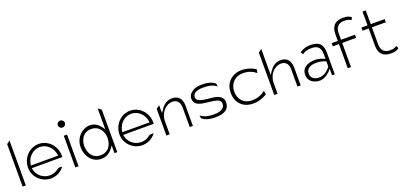

<svg xmlns="http://www.w3.org/2000/svg" viewBox="19 -1522 5059 2396"><g transform="rotate(-20 2548.0 -324.0)"><path d="M50 -30H93V-626L50 -594Z M194 -227C194 -104 296 -4 419 -4C493 -4 558 -39 599 -95C580 -99 552 -101 535 -87C504 -61 464 -45 419 -45C332 -45 257 -106 240 -189L237 -207H642V-227C642 -357 542 -462 419 -462C296 -462 194 -357 194 -227ZM237 -242 240 -262C256 -354 331 -421 419 -421C507 -421 581 -353 596 -261L599 -242Z M724 -598C724 -573 745 -552 771 -552C797 -552 818 -573 818 -598C818 -623 797 -644 771 -644C745 -644 724 -623 724 -598ZM750 -30H793V-451H750Z M898 -241C898 -128 972 -19 1095 -19C1163 -19 1210 -53 1243 -96L1270 -131V-30H1307V-594L1264 -626V-351L1237 -387C1205 -430 1162 -462 1095 -462C1000 -462 898 -375 898 -241ZM946 -241C946 -324 990 -413 1099 -413C1202 -413 1254 -326 1254 -241C1254 -142 1202 -64 1099 -64C994 -64 946 -151 946 -241Z M1408 -227C1408 -104 1510 -4 1633 -4C1707 -4 1772 -39 1813 -95C1794 -99 1766 -101 1749 -87C1718 -61 1678 -45 1633 -45C1546 -45 1471 -106 1454 -189L1451 -207H1856V-227C1856 -357 1756 -462 1633 -462C1510 -462 1408 -357 1408 -227ZM1451 -242 1454 -262C1470 -354 1545 -421 1633 -421C1721 -421 1795 -353 1810 -261L1813 -242Z M1954 -15H1998V-187C1998 -247 2021 -296 2050 -329C2076 -359 2116 -386 2169 -386C2234 -386 2264 -335 2264 -276V-15H2306V-284C2306 -373 2263 -428 2177 -428C2106 -428 2059 -387 2025 -337L1998 -296V-402L1954 -369Z M2403 -342C2403 -271 2454 -248 2523 -236C2575 -226 2645 -226 2697 -209C2720 -202 2749 -187 2749 -150C2749 -80 2678 -60 2606 -60C2531 -60 2480 -71 2428 -109L2434 -70C2478 -30 2542 -19 2612 -19C2756 -19 2796 -81 2796 -150C2796 -206 2766 -231 2723 -248C2666 -270 2568 -263 2499 -287C2478 -294 2450 -307 2450 -342C2450 -406 2525 -421 2588 -421C2663 -421 2714 -410 2766 -372L2760 -411C2716 -451 2652 -462 2582 -462C2467 -462 2403 -402 2403 -342Z M2890 -241C2890 -208 2895 -178 2905 -151C2934 -74 3003 -19 3110 -19C3183 -19 3249 -43 3296 -74L3288 -123C3243 -87 3184 -62 3110 -62C3003 -62 2937 -135 2937 -241C2937 -266 2941 -290 2950 -312C2974 -373 3031 -420 3115 -420C3186 -420 3242 -397 3284 -362L3288 -358L3296 -407C3251 -437 3184 -462 3110 -462C3077 -462 3048 -456 3021 -445C2946 -414 2890 -347 2890 -241Z M3392 -30H3436V-171C3436 -230 3457 -279 3486 -313C3512 -343 3554 -370 3607 -370C3673 -370 3700 -319 3700 -260V-30H3743V-268C3743 -357 3699 -412 3613 -412C3542 -412 3497 -371 3463 -321L3436 -280V-626L3392 -594Z M3840 -132C3840 -55 3902 -4 3993 -4C4066 -4 4128 -72 4128 -72L4154 -101V-15H4190V-302C4190 -414 4139 -462 4032 -462C3962 -462 3921 -445 3884 -417L3905 -386C3940 -413 3978 -421 4032 -421C4106 -421 4147 -385 4147 -302V-234L4126 -244C4126 -244 4076 -268 4023 -268C3917 -268 3840 -229 3840 -132ZM3887 -133C3887 -211 3959 -229 4023 -229C4091 -229 4135 -207 4147 -202V-134C4144 -130 4087 -43 3996 -43C3937 -43 3887 -70 3887 -133Z M4286 -351H4368V-30H4411V-351H4596V-393H4411V-481C4411 -555 4449 -602 4525 -602C4576 -602 4596 -593 4617 -577L4635 -612C4609 -630 4584 -643 4525 -643C4422 -643 4370 -590 4368 -487V-393H4286Z M4701 -407H4783V-175C4785 -72 4837 -19 4940 -19C4999 -19 5022 -31 5049 -50L5031 -85C5011 -70 4991 -60 4940 -60C4864 -60 4826 -107 4826 -181V-407H5011V-449H4826V-632H4783V-449H4701Z"/></g></svg>

Font: Charger Sport
Style: HL
Weight: 100
Designer: Jasper
Foundry: Cannot Into Space Fonts
Version: Version 1.1